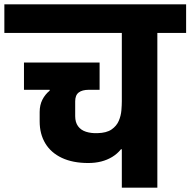

<svg xmlns="http://www.w3.org/2000/svg" viewBox="-56 -861 874 881"><path d="M349 -113Q278 -113 228 -136.5Q178 -160 152 -203Q126 -246 126 -304V-347Q126 -379 138.5 -403.5Q151 -428 172 -445V-449H54V-574H401V-449H352Q321 -449 305 -436.5Q289 -424 289 -396V-328Q289 -300 302 -282Q315 -264 338.5 -256.5Q362 -249 391 -250Q433 -251 456 -267Q479 -283 489 -306.5Q499 -330 501 -354.5Q503 -379 503 -397V-710H-36V-841H798V-710H666V0H503V-176H499Q482 -155 459 -141Q436 -127 408.5 -120Q381 -113 349 -113Z"/></svg>

Font: Matangi Black
Style: Regular
Weight: 900
Designer: Prashant Pant
Foundry: The Graphic Ant
Version: Version 3.002